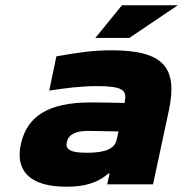

<svg xmlns="http://www.w3.org/2000/svg" viewBox="-20 -700 695 729"><path d="M403 -509C334 -509 279 -501 194 -486L167 -356C232 -366 287 -373 349 -373C441 -373 463 -359 454 -317L453 -309C392 -311 347 -311 323 -311C166 -311 84 -260 60 -156C36 -53 91 9 233 9C295 9 348 -3 391 -41H396L387 0H561L621 -280C656 -444 601 -509 403 -509ZM234 -162C241 -190 267 -203 317 -203C335 -203 387 -202 430 -201L423 -170C416 -136 382 -120 310 -120C245 -120 227 -133 234 -162ZM342 -556H471L655 -680H443Z"/></svg>

Font: LT Wave Black
Style: Italic
Weight: 900
Designer: Daniel Lyons
Version: Version 2.5 (Glyphs App)